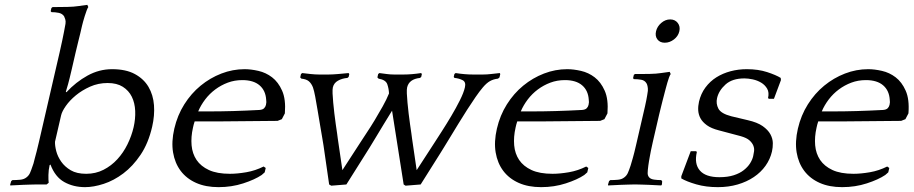

<svg xmlns="http://www.w3.org/2000/svg" viewBox="-20 -760 3764 791"><path d="M184.5 -80 187.9 -82C200.7 -48 219.7 -24 244.8 -10C269.9 4 298.5 11 330.5 11C353.8 11 379.3 6.5 407.1 -2.5C434.8 -11.5 461.8 -25.8 488 -45.5C514.2 -65.2 538 -90.8 559.3 -122.5C580.6 -154.2 596.5 -192.7 606.9 -238C614 -268.7 616.5 -298.2 614.4 -326.5C612.3 -354.8 604.7 -380 591.8 -402C578.9 -424 560.1 -441.7 535.5 -455C511 -468.3 479.7 -475 441.7 -475C406.3 -475 372.6 -466.2 340.5 -448.5C308.5 -430.8 279.5 -408 253.7 -380L251.2 -382C253.7 -390 256.8 -400.5 260.5 -413.5C264.1 -426.5 269.3 -447.3 275.9 -476L291.8 -545C296 -563 299.7 -578.3 302.9 -591C306.2 -603.7 308.9 -614.7 311.1 -624L318 -654C318.9 -658 320.4 -663.7 322.4 -671C324.4 -678.3 326.7 -686 329.2 -694C331.7 -702 334.3 -709.5 336.9 -716.5C339.5 -723.5 341.8 -728.3 343.8 -731L339.8 -740L303.7 -735C290.6 -733 275.3 -731.8 257.9 -731.5C240.5 -731.2 226.1 -731 214.8 -731H196.8L191.8 -727L188.8 -714L191.9 -710C202.6 -710 212.7 -709 222.2 -707C231.8 -705 239 -700.3 244 -693C245.4 -690.3 247 -686.3 248.7 -681C250.5 -675.7 250.9 -669.3 249.8 -662C247.9 -650.7 245.9 -639.8 243.8 -629.5C241.8 -619.2 239.3 -607 236.4 -593C233.5 -579 229.9 -562.5 225.5 -543.5L209.4 -474L154 -234L140.5 -175.5C136.9 -159.8 133.7 -146.5 130.8 -135.5C127.9 -124.5 125.4 -115.2 123.3 -107.5C121.2 -99.8 119.5 -93 118.1 -87L115 -78C110.6 -64.7 106.7 -54.3 103.4 -47C100 -39.7 95.1 -33.7 88.7 -29C82.1 -23.7 73.6 -20.5 63 -19.5C52.4 -18.5 41.8 -18 31.2 -18L26.2 -14L22 0L22.1 4C26.7 4 34 3.7 43.8 3C53.6 2.3 63.7 1.8 74.2 1.5C84.6 1.2 94.6 0.8 104.4 0.5C114.1 0.2 121.3 0 126 0H172L180.6 -7C179.6 -14.3 179.3 -25 179.5 -39C179.7 -53 181.4 -66.7 184.5 -80ZM530.5 -236C524.9 -212 516.5 -188.5 505.2 -165.5C493.9 -142.5 480 -122 463.5 -104C447 -86 428 -71.5 406.5 -60.5C384.9 -49.5 361.2 -44 335.2 -44C309.2 -44 287.9 -48.8 271.5 -58.5C255.1 -68.2 242 -80 232.2 -94C222.4 -108 215.6 -122.5 211.7 -137.5C207.9 -152.5 206.2 -165.3 206.6 -176L231.8 -285C234.3 -295.7 240.7 -308.5 251.2 -323.5C261.7 -338.5 275.3 -353 292.2 -367C309.1 -381 328.7 -393 351 -403C373.4 -413 397.5 -418 423.5 -418C448.8 -418 469.6 -412.8 485.9 -402.5C502.2 -392.2 514.6 -378.5 523 -361.5C531.4 -344.5 536 -325 537 -303C537.9 -281 535.7 -258.7 530.5 -236Z M1141.1 -269 1153.6 -293C1156.6 -331.7 1152.8 -362.8 1142.2 -386.5C1131.7 -410.2 1117.9 -428.5 1100.9 -441.5C1083.9 -454.5 1065.1 -463.3 1044.5 -468C1024 -472.7 1005 -475 987.7 -475C955 -475 923.1 -469 892 -457C860.9 -445 832.4 -428.3 806.5 -407C780.5 -385.7 758.1 -360 739.2 -330C720.3 -300 706.6 -266.7 698.1 -230C689.8 -194 688.1 -161.3 693 -132C697.9 -102.7 708.4 -77.3 724.4 -56C740.5 -34.7 761.7 -18.2 788 -6.5C814.3 5.2 845.1 11 880.5 11C916.5 11 950.3 5.8 982 -4.5C1013.8 -14.8 1039.1 -26.3 1058 -39L1070.5 -50L1074.7 -68L1066.1 -74C1043.5 -62.7 1019.8 -54.8 995.2 -50.5C970.5 -46.2 947.8 -44 927.2 -44C891.8 -44 863 -49.2 840.7 -59.5C818.5 -69.8 801.5 -83.7 789.8 -101C778.2 -118.3 771.3 -138.5 769.3 -161.5C767.3 -184.5 769.2 -208.7 775 -234L777.9 -246.5C778.9 -250.8 780.3 -255.3 782 -260H900C936.7 -260 974.1 -260.3 1012.3 -261C1050.4 -261.7 1087.5 -262 1123.5 -262ZM978.3 -430C1008.9 -430 1032.6 -422.8 1049.3 -408.5C1066 -394.2 1075.1 -374.3 1076.6 -349C1077.1 -345.7 1077.4 -342.3 1077.3 -339C1077.1 -335.7 1076.6 -332 1075.7 -328C1074.5 -322.7 1071.9 -318 1068 -314C1064.1 -310 1057.7 -307.7 1048.9 -307C1011.1 -305 975.1 -303.5 940.8 -302.5C906.6 -301.5 871.5 -301 835.5 -301H796.5C803.8 -318.3 813.5 -334.8 825.4 -350.5C837.4 -366.2 851.2 -379.8 866.9 -391.5C882.6 -403.2 899.7 -412.5 918.3 -419.5C937 -426.5 956.9 -430 978.3 -430Z M1643 0 1650.8 5 1713 0 1793.6 -128C1796.6 -132.7 1801.9 -141.2 1809.4 -153.5C1817 -165.8 1825.8 -180.3 1836 -197C1846.2 -213.7 1857.1 -231.7 1868.9 -251C1880.7 -270.3 1892.6 -289.3 1904.6 -308C1916.6 -326.7 1928.1 -344 1939.1 -360C1950.1 -376 1960.2 -389.3 1969.3 -400C1979.4 -412 1989.3 -420.7 1998.8 -426C2008.4 -431.3 2019.3 -434.7 2031.7 -436L2037.8 -441L2041 -455L2039 -459C2025.3 -457.7 2013.2 -456.3 2002.5 -455C1991.9 -453.7 1980.9 -453 1969.6 -453H1928.6C1906.6 -453 1882.7 -455 1857 -459L1852 -455L1849.3 -443L1852.4 -439C1865.4 -437.7 1876.6 -434.5 1886.2 -429.5C1895.7 -424.5 1898.7 -414.7 1895.3 -400C1892 -385.3 1885 -367.5 1874.5 -346.5C1864 -325.5 1852.2 -304 1839.1 -282C1826 -260 1813.3 -239.3 1800.8 -220C1788.3 -200.7 1778.5 -185.3 1771.2 -174L1696.6 -59L1677.6 -189C1677.2 -193 1676.3 -200.3 1674.7 -211C1673.2 -221.7 1671.4 -234 1669.3 -248C1667.2 -262 1665.2 -276.8 1663.5 -292.5C1661.8 -308.2 1660.2 -323 1658.8 -337C1657.4 -351 1656.5 -363.7 1656.1 -375C1655.7 -386.3 1656.1 -394.7 1657.3 -400C1662.6 -422.7 1680.2 -435.7 1710.4 -439L1715.3 -443L1718 -455L1715 -459C1688.7 -455 1664.6 -453 1642.6 -453H1603.6C1592.9 -453 1582.9 -453.7 1573.5 -455C1564.2 -456.3 1554 -457.7 1543 -459L1538 -455L1534.8 -441L1539.7 -436C1559.6 -432.7 1571.6 -424.8 1575.7 -412.5C1579.9 -400.2 1582.2 -387.7 1582.6 -375C1576.2 -359 1567.6 -341.3 1556.8 -322C1546 -302.7 1535 -283.7 1523.7 -265C1512.4 -246.3 1501.4 -229 1490.7 -213C1480 -197 1471.5 -184 1465.2 -174L1390.6 -59L1371.6 -189C1371.2 -193 1370.3 -200.3 1368.7 -211C1367.2 -221.7 1365.4 -234 1363.3 -248C1361.2 -262 1359.2 -276.8 1357.5 -292.5C1355.8 -308.2 1354.2 -323 1352.8 -337C1351.4 -351 1350.5 -363.7 1350.1 -375C1349.7 -386.3 1350.1 -394.7 1351.3 -400C1354.1 -412 1361.1 -421.2 1372.2 -427.5C1383.3 -433.8 1396.4 -437.7 1411.4 -439L1416.3 -443L1419 -455L1416 -459C1402.3 -457.7 1387.9 -456.3 1372.5 -455C1357.2 -453.7 1344.3 -453 1333.6 -453H1294.6C1283.9 -453 1272.4 -453.7 1260 -455C1247.7 -456.3 1236 -457.7 1225 -459L1220 -455L1216.8 -441L1221.7 -436C1235.4 -434.7 1245.7 -431 1252.6 -425C1259.6 -419 1265.1 -410.7 1269.3 -400C1272.5 -390.7 1275.6 -378 1278.6 -362C1281.5 -346 1284.8 -327.5 1288.3 -306.5C1291.7 -285.5 1295.2 -265 1298.6 -245C1301.9 -225 1305 -207.2 1307.7 -191.5C1310.4 -175.8 1312.2 -165.3 1312.9 -160L1336 0L1344.8 5L1407 0L1487.6 -128C1490.6 -132.7 1495.9 -141 1503.3 -153C1510.8 -165 1519.4 -179.2 1529.1 -195.5C1538.9 -211.8 1549.4 -229.3 1560.8 -248C1572.1 -266.7 1583.5 -285.3 1595.2 -304Z M2470.1 -269 2482.6 -293C2485.6 -331.7 2481.8 -362.8 2471.2 -386.5C2460.7 -410.2 2446.9 -428.5 2429.9 -441.5C2412.9 -454.5 2394.1 -463.3 2373.5 -468C2353 -472.7 2334 -475 2316.7 -475C2284 -475 2252.1 -469 2221 -457C2189.9 -445 2161.4 -428.3 2135.5 -407C2109.5 -385.7 2087.1 -360 2068.2 -330C2049.3 -300 2035.6 -266.7 2027.1 -230C2018.8 -194 2017.1 -161.3 2022 -132C2026.9 -102.7 2037.4 -77.3 2053.4 -56C2069.5 -34.7 2090.7 -18.2 2117 -6.5C2143.3 5.2 2174.1 11 2209.5 11C2245.5 11 2279.3 5.8 2311 -4.5C2342.8 -14.8 2368.1 -26.3 2387 -39L2399.5 -50L2403.7 -68L2395.1 -74C2372.5 -62.7 2348.8 -54.8 2324.2 -50.5C2299.5 -46.2 2276.8 -44 2256.2 -44C2220.8 -44 2192 -49.2 2169.7 -59.5C2147.5 -69.8 2130.5 -83.7 2118.8 -101C2107.2 -118.3 2100.3 -138.5 2098.3 -161.5C2096.3 -184.5 2098.2 -208.7 2104 -234L2106.9 -246.5C2107.9 -250.8 2109.3 -255.3 2111 -260H2229C2265.7 -260 2303.1 -260.3 2341.3 -261C2379.4 -261.7 2416.5 -262 2452.5 -262ZM2307.3 -430C2337.9 -430 2361.6 -422.8 2378.3 -408.5C2395 -394.2 2404.1 -374.3 2405.6 -349C2406.1 -345.7 2406.4 -342.3 2406.3 -339C2406.1 -335.7 2405.6 -332 2404.7 -328C2403.5 -322.7 2400.9 -318 2397 -314C2393.1 -310 2386.7 -307.7 2377.9 -307C2340.1 -305 2304.1 -303.5 2269.8 -302.5C2235.6 -301.5 2200.5 -301 2164.5 -301H2125.5C2132.8 -318.3 2142.5 -334.8 2154.4 -350.5C2166.4 -366.2 2180.2 -379.8 2195.9 -391.5C2211.6 -403.2 2228.7 -412.5 2247.3 -419.5C2266 -426.5 2285.9 -430 2307.3 -430Z M2704.1 4 2707 0 2708 -13 2704.2 -18C2694.2 -18 2684.5 -18.7 2675.1 -20C2665.8 -21.3 2659 -24.3 2654.7 -29C2650.4 -33.7 2648.3 -39.5 2648.2 -46.5C2648.2 -53.5 2649.1 -64 2651 -78C2651.9 -84.7 2652.8 -90.8 2653.8 -96.5C2654.8 -102.2 2655.8 -108.3 2657.1 -115C2658.3 -121.7 2659.8 -129.7 2661.6 -139C2663.4 -148.3 2666 -160.3 2669.4 -175L2695.3 -287C2698.6 -301.7 2701.6 -313.7 2704.1 -323C2706.6 -332.3 2708.6 -340.3 2710.1 -347C2711.7 -353.7 2713.2 -359.5 2714.7 -364.5C2716.1 -369.5 2717.5 -374.7 2718.7 -380C2719.7 -384 2721.1 -389.7 2723.2 -397C2725.2 -404.3 2727.2 -411.8 2729.4 -419.5C2731.5 -427.2 2733.8 -434.3 2736.3 -441C2738.9 -447.7 2741.1 -452.3 2743.1 -455L2739.1 -464L2703 -459C2689.8 -457 2674.6 -455.8 2657.2 -455.5C2639.8 -455.2 2625.4 -455 2614.1 -455H2596.1L2591.4 -452L2588.1 -438L2591.2 -434C2601.9 -434 2612 -433.2 2621.6 -431.5C2631.2 -429.8 2638.5 -425 2643.3 -417C2644.8 -415 2646.3 -411.2 2647.6 -405.5C2649 -399.8 2649.5 -393.3 2649.1 -386C2648.2 -379.3 2647.3 -373 2646.2 -367C2645.2 -361 2644 -354.3 2642.6 -347C2641.3 -339.7 2639.5 -331.2 2637.2 -321.5L2629 -286L2600.6 -163C2595.1 -139 2590.7 -121.5 2587.5 -110.5C2584.3 -99.5 2581.1 -88.7 2578 -78C2573.6 -64.7 2569.7 -54.3 2566.4 -47C2563 -39.7 2558.1 -33.7 2551.7 -29C2545.1 -23.7 2536.6 -20.5 2526 -19.5C2515.4 -18.5 2504.8 -18 2494.2 -18L2489.2 -14L2485 0L2485.1 4C2489.8 4 2497 3.7 2506.8 3C2516.6 2.3 2526.8 1.8 2537.2 1.5C2547.6 1.2 2557.6 0.8 2567.4 0.5C2577.1 0.2 2584.3 0 2589 0H2603C2607.7 0 2614.6 0.2 2623.9 0.5C2633.1 0.8 2643.1 1.2 2653.7 1.5C2664.3 1.8 2674.1 2.3 2683.3 3C2692.5 3.7 2699.4 4 2704.1 4ZM2682.7 -631C2679.6 -617.7 2681.5 -606.5 2688.5 -597.5C2695.4 -588.5 2705.5 -584 2718.8 -584C2732.2 -584 2744.7 -588.5 2756.5 -597.5C2768.2 -606.5 2775.6 -617.7 2778.7 -631C2781.8 -644.3 2779.6 -655.8 2772.2 -665.5C2764.7 -675.2 2754.3 -680 2741 -680C2727.7 -680 2715.4 -675.2 2704.2 -665.5C2692.9 -655.8 2685.8 -644.3 2682.7 -631Z M3060.2 -265 2992.9 -281C2964.6 -288.3 2946.8 -298.8 2939.6 -312.5C2932.5 -326.2 2930.6 -340.7 2934.2 -356C2939 -376.7 2950.6 -395.3 2969.1 -412C2987.6 -428.7 3013.6 -437 3046.9 -437C3056.9 -437 3068.2 -435.7 3081 -433C3093.7 -430.3 3105.3 -425.8 3115.8 -419.5C3126.4 -413.2 3134.6 -404.8 3140.6 -394.5C3146.5 -384.2 3147.7 -371.3 3144.2 -356L3147.5 -353H3168.5L3197.3 -430L3196.4 -439C3183.5 -447 3164.9 -455 3140.4 -463C3115.9 -471 3088 -475 3056.7 -475C3033.3 -475 3011 -472.2 2989.7 -466.5C2968.4 -460.8 2949 -452.5 2931.4 -441.5C2913.9 -430.5 2898.8 -416.5 2886.2 -399.5C2873.6 -382.5 2864.8 -363 2859.7 -341C2857 -329 2855.9 -317.2 2856.5 -305.5C2857.2 -293.8 2860.3 -282.8 2865.9 -272.5C2871.5 -262.2 2880.3 -252.7 2892.3 -244C2904.3 -235.3 2920.7 -228.3 2941.5 -223L3031.9 -199C3048.2 -194.3 3060.2 -188.5 3067.9 -181.5C3075.6 -174.5 3080.9 -167.2 3083.8 -159.5C3086.7 -151.8 3087.6 -144.2 3086.5 -136.5C3085.4 -128.8 3084.2 -122 3082.8 -116C3080.6 -106.7 3076.4 -97 3070.1 -87C3063.8 -77 3055.1 -67.7 3044.1 -59C3033.1 -50.3 3019.3 -43.3 3002.8 -38C2986.2 -32.7 2966.6 -30 2943.9 -30C2905.9 -30 2879 -39.2 2863.3 -57.5C2847.5 -75.8 2843.3 -101 2850.7 -133L2848.6 -137H2825.6L2786.8 -34L2786.8 -25C2801.4 -16.3 2822.1 -8.2 2848.6 -0.5C2875.2 7.2 2904.8 11 2937.5 11C2966.8 11 2994 7.3 3019 0C3044 -7.3 3066.2 -17.5 3085.5 -30.5C3104.9 -43.5 3121 -59 3133.8 -77C3146.6 -95 3155.5 -114.7 3160.4 -136C3162.9 -146.7 3164 -158.2 3163.9 -170.5C3163.7 -182.8 3160.3 -195 3153.8 -207C3147.2 -219 3136.6 -230.2 3122 -240.5C3107.4 -250.8 3086.8 -259 3060.2 -265Z M3710.1 -269 3722.6 -293C3725.6 -331.7 3721.8 -362.8 3711.2 -386.5C3700.7 -410.2 3686.9 -428.5 3669.9 -441.5C3652.9 -454.5 3634.1 -463.3 3613.5 -468C3593 -472.7 3574 -475 3556.7 -475C3524 -475 3492.1 -469 3461 -457C3429.9 -445 3401.4 -428.3 3375.5 -407C3349.5 -385.7 3327.1 -360 3308.2 -330C3289.3 -300 3275.6 -266.7 3267.1 -230C3258.8 -194 3257.1 -161.3 3262 -132C3266.9 -102.7 3277.4 -77.3 3293.4 -56C3309.5 -34.7 3330.7 -18.2 3357 -6.5C3383.3 5.2 3414.1 11 3449.5 11C3485.5 11 3519.3 5.8 3551 -4.5C3582.8 -14.8 3608.1 -26.3 3627 -39L3639.5 -50L3643.7 -68L3635.1 -74C3612.5 -62.7 3588.8 -54.8 3564.2 -50.5C3539.5 -46.2 3516.8 -44 3496.2 -44C3460.8 -44 3432 -49.2 3409.7 -59.5C3387.5 -69.8 3370.5 -83.7 3358.8 -101C3347.2 -118.3 3340.3 -138.5 3338.3 -161.5C3336.3 -184.5 3338.2 -208.7 3344 -234L3346.9 -246.5C3347.9 -250.8 3349.3 -255.3 3351 -260H3469C3505.7 -260 3543.1 -260.3 3581.3 -261C3619.4 -261.7 3656.5 -262 3692.5 -262ZM3547.3 -430C3577.9 -430 3601.6 -422.8 3618.3 -408.5C3635 -394.2 3644.1 -374.3 3645.6 -349C3646.1 -345.7 3646.4 -342.3 3646.3 -339C3646.1 -335.7 3645.6 -332 3644.7 -328C3643.5 -322.7 3640.9 -318 3637 -314C3633.1 -310 3626.7 -307.7 3617.9 -307C3580.1 -305 3544.1 -303.5 3509.8 -302.5C3475.6 -301.5 3440.5 -301 3404.5 -301H3365.5C3372.8 -318.3 3382.5 -334.8 3394.4 -350.5C3406.4 -366.2 3420.2 -379.8 3435.9 -391.5C3451.6 -403.2 3468.7 -412.5 3487.3 -419.5C3506 -426.5 3525.9 -430 3547.3 -430Z"/></svg>

Font: Quattrocento
Style: Italic
Weight: 400
Italic angle: -13°
Designer: Pablo Impallari
Foundry: Pablo Impallari, Igino Marini, Branda Gallo
Version: Version 2.000